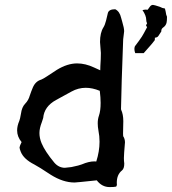

<svg xmlns="http://www.w3.org/2000/svg" viewBox="-20 -742 696 777"><path d="M242.7 -63Q247.6 -63 269 -65.9Q302.2 -72.8 311 -76.7Q339.4 -88.9 361.8 -88.9Q366.2 -88.9 369.6 -88.4Q382.8 -129.4 382.8 -168.5Q382.8 -191.4 378.4 -213.4Q375.5 -229 375.5 -243.2Q375.5 -259.8 380.4 -273.9Q387.2 -293.5 387.2 -325.7Q387.2 -347.2 383.8 -374.5Q354 -386.7 327.1 -386.7Q296.9 -386.7 269.5 -371.6L207 -337.4Q158.7 -311 154.8 -264.6Q153.8 -259.8 149.4 -248Q139.6 -223.1 139.6 -203.6Q139.6 -183.1 148.4 -162.1Q162.1 -129.4 199.7 -84Q217.8 -63 242.7 -63ZM423.8 15.1Q392.6 15.1 371.6 -12.2Q288.1 -3.4 281.7 -3.4Q235.4 -3.4 185.5 -34.7Q136.2 -67.4 119.1 -76.2Q75.7 -98.1 64 -127.9Q59.1 -140.1 59.1 -145.5Q59.6 -150.9 67.4 -167Q49.3 -188.5 49.3 -214.4Q49.3 -232.4 58.1 -252.9Q61 -259.3 64.9 -282.2Q68.4 -308.6 81.8 -322.3Q95.2 -335.9 100.6 -355.5Q106 -371.6 112.8 -387.7Q123.5 -413.1 147 -419.9Q153.8 -422.4 172.4 -434.6Q190.9 -446.8 210.4 -459.5Q252.9 -485.4 292 -485.4Q325.7 -485.4 360.8 -468.8L385.7 -457.5L386.2 -476.1Q388.2 -503.4 388.2 -527.8L384.8 -571.8Q384.8 -609.4 398.4 -630.9Q404.8 -641.1 409.2 -658.7Q412.6 -673.8 416.5 -689.2Q420.4 -704.6 446.3 -704.6Q464.4 -695.8 470.2 -669.9L474.6 -654.3Q482.4 -628.4 482.4 -615.7Q482.4 -610.8 481.4 -606.9Q479 -591.3 478.5 -583L472.7 -419.9Q470.2 -304.7 469.7 -301.3L470.2 -297.9Q479 -279.3 479 -251.5L478.5 -227.5Q478.5 -204.1 478 -200.7Q478 -192.4 478.5 -190.9Q485.4 -180.7 485.8 -166.5Q481.4 -115.7 481.4 -102.5Q481.4 -90.8 482.9 -80.1Q482.9 -59.6 473.6 -52.2Q452.6 -35.6 452.6 -2L453.1 6.8Q452.1 10.3 450.2 13.2Q441.4 15.1 423.8 15.1ZM561.5 -526.9H527.3Q523.9 -535.6 523.9 -543.9Q523.9 -549.3 525.9 -554.7Q543.9 -578.1 554.2 -593.8Q559.6 -602.1 575.2 -631.8L570.8 -639.6L575.2 -647.5Q571.8 -654.3 571.8 -661.6Q571.8 -678.7 556.6 -701.2L567.4 -703.1L577.6 -702.6Q582 -709.5 587.2 -715.8Q592.3 -722.2 599.1 -722.2Q603.5 -722.2 627 -714.4Q636.2 -709 647.5 -707.5Q648.9 -704.1 650.4 -695.3Q652.3 -680.2 655.8 -674.3Q655.8 -658.2 654.3 -651.4Q651.9 -638.7 640.6 -630.9Q632.8 -625.5 632.8 -617.2V-614.7L621.1 -596.7Q617.2 -590.3 606.9 -589.4L606.4 -579.6Q596.2 -565.9 586.4 -555.2Z"/></svg>

Font: Kurland
Style: Regular
Weight: 400
Designer: GGBot
Version: 0.22